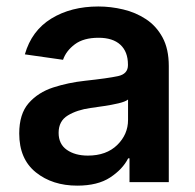

<svg xmlns="http://www.w3.org/2000/svg" viewBox="-20 -573 615 604"><path d="M223 11Q144.9 11 92.7 -30.9Q40.5 -72.8 40.5 -153.1Q40.5 -214.5 70.1 -248.4Q99.8 -282.3 147.2 -297.8Q194.6 -313.2 247.5 -318.9Q319.6 -326.7 351 -333.5Q382.5 -340.2 382.5 -367.9V-370Q382.5 -410.2 358.7 -432.2Q334.9 -454.2 290.1 -454.2Q242.9 -454.2 215.4 -433.6Q187.9 -413 178.3 -384.9L58.2 -402Q79.5 -476.6 141.5 -514.6Q203.5 -552.6 289.4 -552.6Q328.5 -552.6 367.5 -543.3Q406.6 -534.1 439.1 -512.8Q471.6 -491.5 491.3 -455.3Q511 -419 511 -365.1V0H387.4V-74.9H383.2Q365.8 -40.5 326.5 -14.7Q287.3 11 223 11ZM256.4 -83.5Q314.6 -83.5 348.7 -116.8Q382.8 -150.2 382.8 -195.7V-259.9Q374.6 -253.2 352.8 -248Q331 -242.9 306.5 -239.3Q282 -235.8 264.9 -233.3Q221.9 -227.3 193.2 -209.7Q164.4 -192.1 164.4 -155.2Q164.4 -119.7 190.3 -101.6Q216.3 -83.5 256.4 -83.5Z"/></svg>

Font: Inter UI Semi Bold
Style: Regular
Weight: 600
Designer: Rasmus Andersson
Foundry: rsms
Version: 3.2;8d6f07862